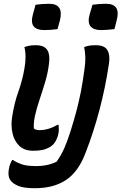

<svg xmlns="http://www.w3.org/2000/svg" viewBox="-20 -785 642 1015"><path d="M284 -631Q247 -626 213 -626Q174 -626 158 -646Q142 -666 154 -709L168 -760Q206 -765 240 -765Q318 -765 297 -678ZM585 -631Q568 -629 549 -627.5Q530 -626 513 -626Q475 -626 458.5 -646Q442 -666 454 -709L469 -760Q506 -765 541 -765Q620 -765 597 -678ZM169 -546Q217 -546 232 -517Q245 -493 239 -448Q233 -399 219 -352Q205 -305 189.5 -259.5Q174 -214 164 -169Q160 -148 159 -133Q158 -118 159 -106Q169 -97 189 -97Q235 -97 284 -125H290Q291 -112 291 -98.5Q291 -85 286 -67Q279 -45 269.5 -31.5Q260 -18 246 -9Q226 3 205 7.5Q184 12 155 12Q109 12 82 -14Q55 -40 46 -81Q37 -122 44 -166Q55 -239 77 -300.5Q99 -362 109 -422Q121 -488 109 -536Q123 -541 135.5 -543.5Q148 -546 169 -546ZM486 -546Q533 -546 548 -519.5Q563 -493 556 -448Q537 -321 505.5 -202.5Q474 -84 433 21Q396 121 330.5 165.5Q265 210 164 210Q105 210 76 197.5Q47 185 36 169Q26 156 25 136.5Q24 117 30 93Q33 84 36.5 76Q40 68 44 61H48Q74 77 99.5 85Q125 93 174 93Q200 93 225.5 88Q251 83 279 70Q304 35 320.5 -3Q337 -41 353 -92Q371 -149 384 -198Q397 -247 407.5 -300Q418 -353 427 -422Q432 -457 431 -484Q430 -511 425 -536Q438 -541 451 -543.5Q464 -546 486 -546Z"/></svg>

Font: Recursive Sn Csl St SmB
Style: Italic
Weight: 600
Italic angle: -15°
Version: Version 1.079;hotconv 1.0.112;makeotfexe 2.5.65598; ttfautoh